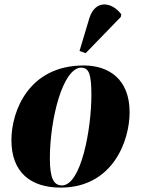

<svg xmlns="http://www.w3.org/2000/svg" viewBox="-20 -844 641 874"><path d="M370 -602 530 -767 532 -779C489 -836 414 -847 387 -762L342 -612ZM256 10C492 10 570 -201 570 -333C570 -484 475 -546 361 -546C113 -546 32 -341 32 -206C32 -60 119 10 256 10ZM262 0C225 0 207 -31 207 -123C207 -302 266 -536 350 -536C386 -536 396 -503 396 -411C396 -255 349 0 262 0Z"/></svg>

Font: Noto Serif Display SemiCondensed Black
Style: Italic
Weight: 900
Width: 4
Italic angle: -12°
Designer: Monotype Design Team
Foundry: Monotype Imaging Inc.
Version: Version 2.009